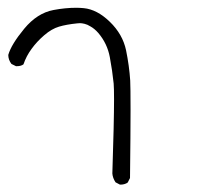

<svg xmlns="http://www.w3.org/2000/svg" viewBox="-20 -278 540 499"><path d="M291.5 201.7Q292.5 201.7 295.7 201.7Q298.8 201.7 303.5 200.4Q308.1 199.2 312 196.3L317.9 184.6Q319.3 67.4 319.3 7.6Q319.3 -52.2 318.4 -68.8Q315.9 -106.9 307.6 -147.5Q298.8 -189 265.6 -221.2Q232.4 -253.4 197.8 -256.8Q187.5 -257.8 178.2 -257.8Q149.9 -257.8 119.1 -252Q76.7 -244.1 43 -203.4Q9.3 -162.6 1.5 -135.3Q1.5 -122.6 9.8 -111.8L21.5 -106Q22.9 -106 23.9 -106Q34.7 -106 41 -110.8Q48.3 -132.3 62 -150.9Q75.7 -169.9 95 -186.5Q114.3 -203.1 133.3 -208.7Q152.3 -214.4 180.7 -217.3Q183.6 -217.8 188 -217.8Q192.4 -217.8 199.7 -216.1Q207 -214.4 214.8 -209.5Q225.6 -203.6 235.4 -192.4Q258.8 -165 265.4 -129.6Q272 -94.2 275.4 -61Q276.4 -49.8 276.4 -20Q276.4 39.6 272 172.9Q272.9 184.6 280.3 195.8Z"/></svg>

Font: Bakudai
Style: Light
Weight: 300
Version: Version 1.48